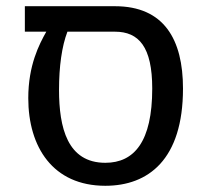

<svg xmlns="http://www.w3.org/2000/svg" viewBox="-20 -584 664 618"><path d="M129 -482C106 -441 71 -374 71 -268C71 -111 150 14 319 14C457 14 569 -70 569 -299C569 -457 508 -564 350 -564H60V-482ZM197 -482H350C427 -482 470 -433 470 -299C470 -128 412 -60 319 -60C197 -60 170 -173 170 -295C170 -370 179 -435 197 -482Z"/></svg>

Font: FiraGO Unicode
Style: Regular
Weight: 400
Designer: bBox Type
Foundry: bBox Type GmbH
Version: Version 1.001;PS 001.001;hotconv 1.0.88;makeotf.lib2.5.64775